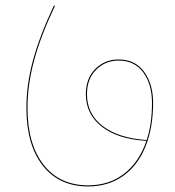

<svg xmlns="http://www.w3.org/2000/svg" viewBox="-20 -681 631 691"><path d="M531 -311Q531 -220 503 -152Q475 -84 422 -47Q369 -10 297 -10Q193 -10 134 -85Q75 -160 75 -293Q75 -377 99 -465Q123 -553 174 -661L178 -660Q127 -553 103 -464.5Q79 -376 79 -293Q79 -162 137 -88Q195 -14 297 -14Q373 -14 427 -56Q481 -98 507 -174Q404 -180 346.5 -225Q289 -270 289 -342Q289 -399 323 -433Q357 -467 407 -467Q466 -467 498.5 -423Q531 -379 531 -311ZM508 -177Q527 -234 527 -311Q527 -378 495.5 -420.5Q464 -463 407 -463Q359 -463 326 -430Q293 -397 293 -342Q293 -271 349.5 -227.5Q406 -184 508 -177Z"/></svg>

Font: FiraGO Four
Style: Regular
Weight: 100
Designer: bBox Type
Foundry: bBox Type GmbH
Version: Version 1.001